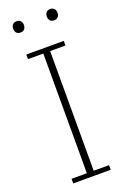

<svg xmlns="http://www.w3.org/2000/svg" viewBox="-166 -925 637 977"><g transform="rotate(-20 152.5 -437.0)"><path d="M51 -25H134V-673H51V-698H254V-673H171V-25H254V0H51ZM62 -813Q47 -813 40 -822Q33 -831 33 -842V-845Q33 -856 40 -865Q47 -874 62 -874Q77 -874 84 -865Q91 -856 91 -845V-842Q91 -831 84 -822Q77 -813 62 -813ZM244 -813Q229 -813 222 -822Q215 -831 215 -842V-845Q215 -856 222 -865Q229 -874 244 -874Q259 -874 266 -865Q273 -856 273 -845V-842Q273 -831 266 -822Q259 -813 244 -813Z"/></g></svg>

Font: IBM Plex Serif ExtraLight
Style: Regular
Weight: 200
Designer: Mike Abbink, Paul van der Laan, Pieter van Rosmalen
Foundry: Bold Monday
Version: Version 2.5